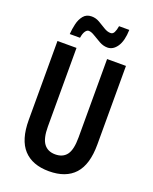

<svg xmlns="http://www.w3.org/2000/svg" viewBox="-167 -1007 882 1109"><g transform="rotate(20 273.5 -453.0)"><path d="M484 -231Q484 -108 430.5 -49Q377 10 273 10Q171 10 117 -48.5Q63 -107 63 -229V-714H180V-231Q180 -158 204 -126Q228 -94 274 -94Q321 -94 344.5 -125.5Q368 -157 368 -232V-714H484ZM116 -776Q118 -807 125.5 -839Q133 -871 151 -893Q169 -915 201 -915Q227 -915 250 -901.5Q273 -888 294 -875Q315 -862 335 -862Q349 -862 356.5 -876.5Q364 -891 368 -916H431Q429 -848 405 -812.5Q381 -777 346 -777Q321 -777 296.5 -790.5Q272 -804 250.5 -817.5Q229 -831 213 -831Q202 -831 192.5 -817Q183 -803 179 -776Z"/></g></svg>

Font: Noto Sans ExtraCondensed SemiBold
Style: Regular
Weight: 600
Width: 2
Designer: Monotype Design Team
Foundry: Monotype Imaging Inc.
Version: Version 2.013; ttfautohint (v1.8.4.7-5d5b)